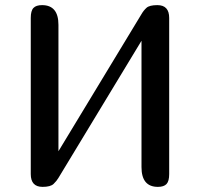

<svg xmlns="http://www.w3.org/2000/svg" viewBox="-20 -729 780 749"><path d="M594 -709Q640 -709 640 -659V-50Q640 -22 629.5 -11Q619 0 596 0Q532 0 532 -77V-570L208 -35Q201 -23 189 -11.5Q177 0 146 0Q100 0 100 -50V-659Q100 -687 110.5 -698Q121 -709 144 -709Q208 -709 208 -632V-139L532 -674Q540 -688 551.5 -698.5Q563 -709 594 -709Z"/></svg>

Font: Marmelad
Style: Regular
Weight: 400
Designer: Manvel Shmavonyan
Foundry: Cyreal
Version: Version 1.110; ttfautohint (v1.8.4.7-5d5b)